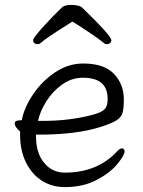

<svg xmlns="http://www.w3.org/2000/svg" viewBox="-20 -745 583 783"><path d="M247 -639Q170 -591 146 -570Q141 -565 133 -565Q125 -565 120 -569.5Q115 -574 115 -581Q115 -590 155 -634.5Q195 -679 234 -716Q245 -725 272 -725Q286 -725 298 -722Q310 -719 316 -713Q434 -599 434 -581Q434 -574 429 -569.5Q424 -565 416 -565Q408 -565 403 -570Q371 -596 298 -643Q295 -645 275 -657ZM244 -41Q375 -41 455 -125Q467 -140 478 -140Q482 -140 485 -136.5Q488 -133 488 -128Q488 -112 458.5 -76Q429 -40 374 -11Q319 18 244 18Q192 18 151 -8Q110 -34 86 -82.5Q62 -131 62 -195V-209Q53 -216 46.5 -225Q40 -234 40 -241Q40 -254 59 -254L69 -255Q78 -305 114 -359Q150 -413 204 -449.5Q258 -486 319 -486Q405 -486 445 -443.5Q485 -401 485 -340Q485 -302 479.5 -284Q474 -266 454 -253.5Q434 -241 389 -227Q291 -196 140 -196H127V-186Q127 -121 160 -81Q193 -41 244 -41ZM362 -278Q397 -288 408 -301Q419 -314 419 -341Q419 -385 394 -406.5Q369 -428 318 -428Q272 -428 233 -400Q194 -372 168.5 -331Q143 -290 135 -252H155Q267 -252 362 -278Z"/></svg>

Font: Iansui
Style: Regular
Weight: 400
Designer: But Ko / Fontworks Inc.
Foundry: zi-hi.com / Fontworks Inc.
Version: Version 1.002